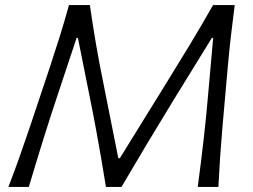

<svg xmlns="http://www.w3.org/2000/svg" viewBox="-20 -733 994 753"><path d="M13 0Q36 -59.5 56 -116Q76 -172.5 98 -237.5L176.5 -472.5Q198 -537.5 215.8 -594.5Q233.5 -651.5 250.5 -713H332.5Q344 -632.5 357 -557Q370 -481.5 385.5 -406.5L444 -112.5H450L632.5 -407.5Q678.5 -481.5 724 -556.8Q769.5 -632 815.5 -713H900.5Q892.5 -652 886 -595.2Q879.5 -538.5 873.5 -472.5L852.5 -235.5Q847 -171.5 843.2 -115.5Q839.5 -59.5 836.5 0H755.5Q769 -100 779.2 -191Q789.5 -282 796 -359.5L816 -584.5H811L661.5 -342Q607.5 -254 554.2 -165Q501 -76 456.5 0H395.5Q388 -48 378 -105.5Q368 -163 357 -223.2Q346 -283.5 334.5 -340L285.5 -584.5H280.5L205.5 -359Q179.5 -281 151.2 -190.8Q123 -100.5 93 0Z"/></svg>

Font: Commissioner Flair Light
Style: Italic
Weight: 300
Italic angle: -12°
Designer: Kostas Bartsokas
Foundry: Kostas Bartsokas
Version: Version 1.000; ttfautohint (v1.8.3)